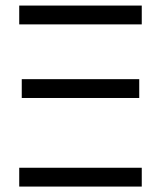

<svg xmlns="http://www.w3.org/2000/svg" viewBox="-20 -687 593 707"><path d="M502 -69.3V0H50.8V-69.3ZM50.8 -666.5H502V-597.2H50.8ZM60.1 -395.5H492.7V-326.2H60.1Z"/></svg>

Font: NMS Futura Pro Book
Style: Regular
Weight: 400
Designer: Blend3rman
Version: Version 0.1